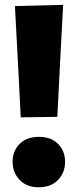

<svg xmlns="http://www.w3.org/2000/svg" viewBox="-20 -758 320 792"><path d="M65.5 -274Q60 -390.5 53.8 -505Q47.5 -619.5 41.5 -733L240.5 -738Q234.5 -623.5 228.2 -508Q222 -392.5 216.5 -276ZM139.5 14.5Q89.5 14.5 60.8 -16Q32 -46.5 32 -90.5Q32 -135 60.8 -164.2Q89.5 -193.5 140.5 -193.5Q191 -193.5 219.8 -164.2Q248.5 -135 248.5 -90.5Q248.5 -46.5 219.5 -16Q190.5 14.5 139.5 14.5Z"/></svg>

Font: Commissioner ExtraBold
Style: Regular
Weight: 800
Designer: Kostas Bartsokas
Foundry: Kostas Bartsokas
Version: Version 1.000; ttfautohint (v1.8.3)